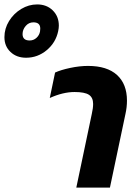

<svg xmlns="http://www.w3.org/2000/svg" viewBox="-181 -848 619 868"><path d="M-161 -680Q-161 -719 -140 -753Q-119 -787 -85 -807.5Q-51 -828 -13 -828Q30 -828 57.5 -801Q85 -774 85 -732Q85 -721 82 -707Q71 -655 30 -621Q-11 -587 -63 -587Q-106 -587 -133.5 -613Q-161 -639 -161 -680ZM0 -706Q1 -711 1 -719Q1 -747 -30 -747Q-51 -747 -65 -730.5Q-79 -714 -79 -694Q-79 -665 -47 -665Q-29 -665 -16 -677Q-3 -689 0 -706ZM234 -333Q240 -359 240 -378Q240 -407 221 -419.5Q202 -432 156 -432Q104 -432 44 -405L68 -520Q94 -532 136.5 -541Q179 -550 217 -550Q303 -550 348 -509Q393 -468 393 -393Q393 -363 386 -332L316 0H164Z"/></svg>

Font: Prompt SemiBold
Style: Italic
Weight: 600
Italic angle: -12°
Designer: Katatrad Team
Foundry: CadsonDemak
Version: Version 1.001